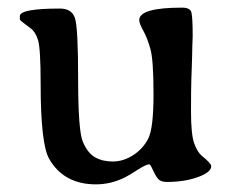

<svg xmlns="http://www.w3.org/2000/svg" viewBox="-20 -481 614 505"><path d="M418.5 -2.4Q402.3 -2.4 395.3 -11.2Q388.2 -20 381.8 -34.4Q375.5 -48.8 372.6 -48.8Q364.3 -48.8 342 -34.4Q319.8 -20 308.1 -14.2Q271.5 3.9 232.4 3.9Q147.9 3.9 109.4 -63Q86.9 -102.1 86.9 -260.7Q86.9 -353 80.1 -375.2Q73.2 -397.5 61 -406.2Q32.2 -427.2 32.2 -429.7V-438.5Q32.2 -458.5 137.7 -458.5Q168.9 -458.5 177.2 -433.3Q185.5 -408.2 185.5 -272.9Q185.5 -137.7 197.8 -108.4Q210 -79.1 229.5 -67.6Q249 -56.2 276.6 -56.2Q304.2 -56.2 330.1 -72.8Q356 -89.4 369.9 -116.5Q383.8 -143.6 383.8 -233.4Q383.8 -323.2 375.5 -352.5Q367.2 -381.8 356.7 -400.6Q346.2 -419.4 346.2 -428.2Q346.2 -460.9 459 -460.9Q479.5 -460.9 483.2 -449.2Q486.8 -437.5 486.8 -385.3L485.8 -358.4Q485.4 -344.7 485.4 -337.6Q485.4 -330.6 484.4 -303.2L483.4 -275.9Q482.4 -248 482.4 -187.7Q482.4 -127.4 490.7 -104.2Q499 -81.1 510.7 -71.3Q535.6 -51.3 535.6 -43.9Q535.6 -27.8 500.2 -15.1Q464.8 -2.4 418.5 -2.4Z"/></svg>

Font: Averia Serif
Style: Regular
Weight: 500
Version: Version 1.0